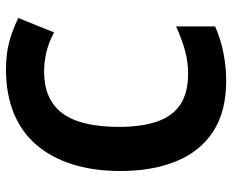

<svg xmlns="http://www.w3.org/2000/svg" viewBox="-87 -677 774 640"><g transform="rotate(-90 300.0 -357.0)"><path d="M351 10Q248 10 181.5 -33.5Q115 -77 82.5 -156.5Q50 -236 50 -342Q50 -431 72 -501.5Q94 -572 136.5 -622Q179 -672 242.5 -698Q306 -724 388 -724Q440 -724 479.5 -713.5Q519 -703 560 -683L512 -564Q475 -583 443.5 -590Q412 -597 383 -597Q331 -597 295 -579.5Q259 -562 237.5 -529Q216 -496 206.5 -450Q197 -404 197 -348Q197 -270 215.5 -218.5Q234 -167 273 -142Q312 -117 375 -117Q410 -117 446.5 -126Q483 -135 532 -157V-27Q489 -8 442.5 1Q396 10 351 10Z"/></g></svg>

Font: Noto Sans Mono
Style: Bold
Weight: 700
Designer: Monotype Design Team
Foundry: Monotype Imaging Inc.
Version: Version 2.014